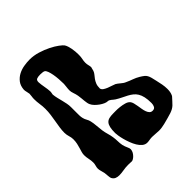

<svg xmlns="http://www.w3.org/2000/svg" viewBox="-219 -896 1042 1042"><g transform="rotate(-45 302.0 -375.5)"><path d="M595.2 -86.9Q592.8 -81.5 585.7 -74.7Q578.6 -67.9 574.2 -62Q565.4 -51.8 557.9 -44.9Q550.3 -38.1 541.5 -33.2Q532.7 -28.3 521.2 -24.4Q509.8 -20.5 493.2 -16.1Q485.8 -14.2 476.1 -11.5Q466.3 -8.8 455.3 -6.1Q444.3 -3.4 432.9 -1.7Q421.4 0 410.2 0Q398.9 0 385.7 -1.5Q372.6 -2.9 359.9 -2.9Q349.6 -2.9 338.9 -1Q328.1 1 319.8 1Q304.7 1 292.2 -9Q279.8 -19 270.3 -34.9Q260.7 -50.8 253.7 -69.6Q246.6 -88.4 241.9 -106.2Q237.3 -124 235.1 -138.4Q232.9 -152.8 232.9 -159.2Q232.9 -185.1 236.6 -201.2Q240.2 -217.3 248.3 -226.6Q256.3 -235.8 269.3 -239Q282.2 -242.2 300.8 -242.2Q305.2 -242.2 319.6 -242.4Q334 -242.7 351.3 -240.7Q368.7 -238.8 385 -234.1Q401.4 -229.5 410.2 -219.2Q415.5 -212.4 418.5 -201.2Q421.4 -189.9 423.6 -176.8Q425.8 -163.6 428 -150.1Q430.2 -136.7 434.3 -125.7Q438.5 -114.7 445.1 -107.9Q451.7 -101.1 462.9 -101.1Q477.1 -101.1 482.4 -111.3Q487.8 -121.6 487.8 -134.8Q487.8 -163.1 483.4 -182.6Q479 -202.1 470.7 -215.6Q462.4 -229 450.9 -238Q439.5 -247.1 425.8 -254.4Q412.1 -261.7 396.2 -269.3Q380.4 -276.9 363.8 -287.1Q358.4 -290.5 354 -294.4Q349.6 -298.3 345.2 -301.8Q340.8 -305.2 336.2 -307.6Q331.5 -310.1 325.2 -310.1Q317.4 -310.1 305.9 -315.2Q294.4 -320.3 282.7 -328.6Q271 -336.9 261 -347.2Q251 -357.4 246.1 -368.2Q243.2 -374 241.5 -382.3Q239.7 -390.6 238.8 -400.6Q237.8 -410.6 236.8 -421.9Q235.8 -433.1 233.9 -444.8Q231.4 -459 226.3 -473.1Q221.2 -487.3 221.2 -498Q221.2 -510.7 223.1 -523.7Q225.1 -536.6 225.1 -544.9Q225.1 -563 223.6 -582.8Q222.2 -602.5 219 -619.9Q215.8 -637.2 211.2 -649.9Q206.5 -662.6 200.2 -667Q196.8 -669.4 188.2 -670.7Q179.7 -671.9 169.9 -671.9Q152.8 -671.9 143.3 -668Q133.8 -664.1 133.8 -648.9Q133.8 -640.6 135.5 -630.1Q137.2 -619.6 138.9 -608.9Q140.6 -598.1 142.3 -587.6Q144 -577.1 144 -568.8Q144 -560.5 142.6 -555.7Q141.1 -550.8 141.1 -546.9Q142.6 -531.2 146.2 -516.4Q149.9 -501.5 153.6 -486.8Q157.2 -472.2 160.2 -457.5Q163.1 -442.9 163.1 -428.2V-384.8Q163.1 -374.5 163.3 -363.5Q163.6 -352.5 166 -342.8Q168.5 -331.1 175 -320.1Q181.6 -309.1 184.1 -296.9Q188 -279.8 189.5 -259.8Q190.9 -239.7 193.8 -219.2Q196.3 -202.1 201.4 -185.1Q206.5 -168 209 -150.9Q211.4 -135.3 211.7 -118.7Q211.9 -102.1 214.8 -86.9Q218.8 -70.3 224.9 -57.9Q231 -45.4 231 -37.1Q230 -25.9 224.9 -16.8Q219.7 -7.8 212.9 -1Q206.1 5.9 199.2 9.5Q192.4 13.2 189 13.2Q183.6 13.2 176.8 12.7Q169.9 12.2 161.1 12.2Q141.1 12.2 122.3 15.6Q103.5 19 86.9 19Q73.2 19 62.5 14.4Q51.8 9.8 44.9 -2.9Q42.5 -8.3 41.5 -21Q40.5 -33.7 39.1 -45.9Q36.6 -57.1 33.2 -69.1Q29.8 -81.1 29.8 -89.8Q29.8 -99.1 33 -109.4Q36.1 -119.6 36.1 -129.9Q36.1 -145.5 32.5 -161.9Q28.8 -178.2 28.8 -193.8Q28.8 -204.6 32 -215.3Q35.2 -226.1 38.8 -238.3Q42.5 -250.5 45.7 -264.9Q48.8 -279.3 48.8 -296.9Q48.8 -304.2 47.4 -311Q45.9 -317.9 43.9 -325Q42 -332 40.5 -339.4Q39.1 -346.7 39.1 -355Q39.1 -373.5 42 -393.6Q44.9 -413.6 48.6 -434.3Q52.2 -455.1 55.2 -476.6Q58.1 -498 58.1 -520Q58.1 -540.5 54.9 -560.5Q51.8 -580.6 51.8 -601.1Q51.8 -610.8 53.5 -620.8Q55.2 -630.9 55.2 -639.2Q54.2 -647.9 51.5 -657.7Q48.8 -667.5 48.8 -675.8Q50.8 -704.6 64.9 -722.9Q79.1 -741.2 99.1 -751.7Q119.1 -762.2 142.3 -766.1Q165.5 -770 186 -770Q217.8 -770 249.5 -760.3Q281.2 -750.5 307.6 -737.3Q334 -724.1 352.3 -710.4Q370.6 -696.8 376 -689Q380.9 -681.2 384.3 -670.7Q387.7 -660.2 389.9 -648.2Q392.1 -636.2 393.1 -623.5Q394 -610.8 394 -599.1Q394 -582 391.1 -569.3Q388.2 -556.6 388.2 -543.9Q388.2 -532.7 391.1 -522Q394 -511.2 394 -502.9Q393.6 -502.9 392.8 -500.5Q392.1 -498 391.4 -494.6Q390.6 -491.2 389.6 -487.5Q388.7 -483.9 388.2 -481.9Q384.3 -471.2 377.2 -462.9Q370.1 -454.6 363 -444.8Q356 -435.1 350.6 -422.1Q345.2 -409.2 345.2 -389.2Q347.2 -379.4 356.7 -373Q366.2 -366.7 378.2 -361.8Q390.1 -356.9 402.3 -353.3Q414.6 -349.6 421.9 -346.2Q427.2 -343.3 432.6 -339.1Q438 -335 443.8 -330.1Q449.7 -325.2 456.5 -320.3Q463.4 -315.4 472.2 -312Q490.2 -303.7 507.6 -297.6Q524.9 -291.5 543 -280.8Q556.6 -272.5 564.5 -266.1Q572.3 -259.8 576.9 -251.5Q581.5 -243.2 584.7 -231.4Q587.9 -219.7 591.8 -201.2Q595.7 -184.6 599.4 -165.5Q603 -146.5 603 -127.9Q603 -117.2 601.3 -106.9Q599.6 -96.7 595.2 -86.9Z"/></g></svg>

Font: Freckle Face
Style: Regular
Weight: 400
Designer: Astigmatic (AOETI)
Foundry: Astigmatic (AOETI)
Version: Version 1.000